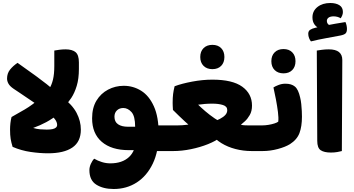

<svg xmlns="http://www.w3.org/2000/svg" viewBox="-20 -1007 2359 1280"><path d="M300 15Q246 15 184 6Q122 -3 64 -28Q55 -57 51 -81.5Q47 -106 47 -144Q47 -164 49.5 -186.5Q52 -209 57 -227Q93 -247 144.5 -277Q196 -307 253 -357L270 -371Q292 -391 308 -415Q324 -439 333 -475.5Q342 -512 342 -567V-670Q353 -672 374 -675Q395 -678 417 -678Q461 -678 483.5 -659.5Q506 -641 506 -591V-547Q506 -482 491.5 -434.5Q477 -387 455.5 -354.5Q434 -322 412.5 -301.5Q391 -281 379 -270L373 -249Q328 -214 288 -192.5Q248 -171 201 -154Q224 -147 247 -145Q270 -143 291 -143Q316 -143 331 -146.5Q346 -150 353.5 -157Q361 -164 361 -173Q361 -193 346 -212.5Q331 -232 298 -259L260 -287Q240 -301 213.5 -319Q187 -337 159.5 -355.5Q132 -374 108.5 -390Q85 -406 71 -415Q46 -432 36.5 -449Q27 -466 27 -483Q27 -518 47 -543Q67 -568 97 -588Q151 -550 222 -498.5Q293 -447 358 -391L393 -361Q462 -309 490.5 -254.5Q519 -200 519 -143Q519 -62 462.5 -23.5Q406 15 300 15Z M963 0V-171H1091V0ZM805 -435Q868 -435 921 -402Q974 -369 1006 -298Q1038 -227 1038 -114L901 -6Q891 -6 873 -6Q855 -6 839 -6Q723 -6 658.5 -61.5Q594 -117 594 -218Q594 -288 623 -336Q652 -384 700.5 -409.5Q749 -435 805 -435ZM802 -287Q776 -287 759.5 -271Q743 -255 743 -229Q743 -195 767 -178.5Q791 -162 834 -162Q846 -162 858 -162Q870 -162 881 -162Q881 -233 856.5 -260Q832 -287 802 -287ZM738 253Q668 253 622 224Q576 195 576 127Q576 107 585.5 85.5Q595 64 608 51Q632 65 659.5 73.5Q687 82 715 82Q795 82 840.5 39.5Q886 -3 888 -88L1038 -114Q1038 2 998.5 84Q959 166 891.5 209.5Q824 253 738 253ZM1091 0V-171Q1101 -155 1106 -134Q1111 -113 1111 -86Q1111 -59 1106 -37Q1101 -15 1091 0Z M1075 0V-171H1163Q1196 -171 1229 -175.5Q1262 -180 1289 -190L1450 -92Q1419 -67 1366.5 -46Q1314 -25 1253 -12.5Q1192 0 1135 0ZM1479 -179 1392 -191Q1424 -203 1447 -215Q1470 -227 1482.5 -241Q1495 -255 1495 -273Q1495 -298 1466 -307Q1437 -316 1396 -316Q1368 -316 1345 -314Q1322 -312 1301 -309Q1319 -291 1348 -266Q1377 -241 1411.5 -217.5Q1446 -194 1479 -179ZM1557 -183Q1571 -179 1579.5 -176.5Q1588 -174 1601 -172.5Q1614 -171 1641 -171H1719V0H1658Q1602 0 1550 -13.5Q1498 -27 1456.5 -52.5Q1415 -78 1387 -114ZM1379 -84 1305 -125Q1253 -160 1213.5 -196.5Q1174 -233 1133 -274Q1132 -288 1131.5 -301Q1131 -314 1131 -321Q1131 -356 1134 -380Q1137 -404 1144 -432Q1192 -450 1261.5 -463Q1331 -476 1396 -476Q1530 -476 1595 -429Q1660 -382 1660 -303Q1660 -266 1645 -240Q1630 -214 1612 -198Q1594 -182 1583 -173ZM1719 0V-171Q1729 -155 1734 -134Q1739 -113 1739 -86Q1739 -59 1734 -37Q1729 -15 1719 0ZM1396 -546Q1359 -546 1337 -568Q1315 -590 1315 -627Q1315 -664 1337 -686Q1359 -708 1396 -708Q1433 -708 1454.5 -686Q1476 -664 1476 -627Q1476 -590 1454.5 -568Q1433 -546 1396 -546Z M1703 0V-171H1727Q1747 -171 1769 -174.5Q1791 -178 1809.5 -184Q1828 -190 1835 -196Q1838 -220 1833 -260Q1828 -300 1819.5 -344.5Q1811 -389 1803 -424Q1815 -432 1837 -440.5Q1859 -449 1883 -449Q1923 -449 1946 -430Q1969 -411 1981 -357Q1986 -337 1988.5 -313Q1991 -289 1992 -267Q1993 -245 1993 -229Q1993 -164 1976.5 -120Q1960 -76 1913 -46Q1882 -27 1831.5 -13.5Q1781 0 1731 0ZM1870 -518Q1833 -518 1811 -540Q1789 -562 1789 -599Q1789 -636 1811 -658Q1833 -680 1870 -680Q1907 -680 1928.5 -658Q1950 -636 1950 -599Q1950 -562 1928.5 -540Q1907 -518 1870 -518Z M2186 10Q2141 10 2118 -5.5Q2095 -21 2095 -68L2092 -670Q2104 -672 2126 -675Q2148 -678 2172 -678Q2262 -678 2262 -607L2259 0Q2248 3 2229 6.5Q2210 10 2186 10ZM2182 -987Q2219 -987 2242.5 -972.5Q2266 -958 2266 -927Q2266 -916 2262 -905.5Q2258 -895 2251 -885Q2243 -891 2230 -894.5Q2217 -898 2205 -898Q2182 -898 2170.5 -889.5Q2159 -881 2159 -867Q2159 -857 2165 -848.5Q2171 -840 2185 -837L2113 -816Q2090 -825 2076.5 -844Q2063 -863 2063 -891Q2063 -934 2096.5 -960.5Q2130 -987 2182 -987ZM2283 -860Q2288 -849 2290.5 -837Q2293 -825 2293 -814Q2293 -793 2283.5 -784Q2274 -775 2248 -770Q2201 -761 2151 -752Q2101 -743 2053 -731Q2046 -739 2040.5 -753Q2035 -767 2035 -782Q2035 -800 2048 -808.5Q2061 -817 2083 -822Q2116 -830 2149.5 -836.5Q2183 -843 2216.5 -849Q2250 -855 2283 -860Z"/></svg>

Font: Baloo Bhaijaan 2 ExtraBold
Style: Regular
Weight: 800
Designer: Sanskriti Dholi, Noopur Datye and Ek Type
Foundry: Ek Type
Version: Version 1.701